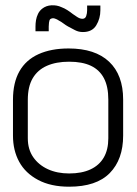

<svg xmlns="http://www.w3.org/2000/svg" viewBox="-20 -695 516 725"><path d="M309 -674V-656Q309 -645 305.5 -634.5Q302 -624 291 -624Q281 -624 269 -632.5Q257 -641 255 -642Q245 -650 234 -657Q223 -664 212 -668Q195 -676 174.5 -675Q154 -674 139 -662Q129 -654 123.5 -642.5Q118 -631 116 -619Q114 -607 114 -595V-577H164V-595Q164 -600 165 -609.5Q166 -619 170 -623Q178 -628 187 -625Q196 -622 203 -617Q211 -613 219.5 -606.5Q228 -600 237 -595Q250 -588 263.5 -581Q277 -574 293 -574Q328 -574 343.5 -599.5Q359 -625 359 -656V-674ZM445 -183V-319Q445 -412 392 -462Q339 -512 239 -512Q173 -512 125.5 -490.5Q78 -469 53.5 -426Q29 -383 29 -318V-183Q29 -127 52.5 -84Q76 -41 124 -15.5Q172 10 241 10Q344 10 394.5 -41.5Q445 -93 445 -183ZM389 -319V-173Q389 -130 372 -100.5Q355 -71 322 -55.5Q289 -40 241 -40Q196 -40 161 -56Q126 -72 105.5 -101.5Q85 -131 85 -173V-318Q85 -368 103.5 -399.5Q122 -431 157 -446.5Q192 -462 241 -462Q291 -462 323.5 -446.5Q356 -431 372.5 -399.5Q389 -368 389 -319Z"/></svg>

Font: AdventPro_ExpandedRegular
Style: ExpandedRegular
Weight: 400
Width: 7
Designer: VivaRado, Andreas Kalpakidis
Foundry: VivaRado, Andreas Kalpakidis
Version: Version 3.000